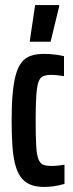

<svg xmlns="http://www.w3.org/2000/svg" viewBox="-20 -731 289 759"><path d="M155 8Q122 8 99.5 -1.5Q77 -11 62.5 -30.5Q48 -50 40 -81Q32 -112 29 -155Q26 -198 26 -254Q26 -316 30 -360.5Q34 -405 42.5 -435.5Q51 -466 65.5 -484.5Q80 -503 102 -510.5Q124 -518 154 -518Q175 -518 195.5 -515.5Q216 -513 233 -509V-430Q221 -432 207.5 -433.5Q194 -435 182 -435Q162 -435 150 -429.5Q138 -424 132 -406.5Q126 -389 123.5 -353.5Q121 -318 121 -256Q121 -193 123 -156Q125 -119 132 -101.5Q139 -84 151.5 -79.5Q164 -75 184 -75Q197 -75 210.5 -76.5Q224 -78 235 -80V-4Q214 2 194 5Q174 8 155 8ZM98 -566V-571L119 -711H214V-706L180 -566Z"/></svg>

Font: Saira UltraCondensed
Style: Bold
Weight: 700
Width: 1
Designer: Hector Gatti with collaboration of the Omnibus-Type team
Foundry: Omnibus-Type
Version: Version 1.101